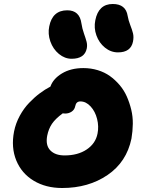

<svg xmlns="http://www.w3.org/2000/svg" viewBox="-20 -1025 714 967"><path d="M574.2 -761.2Q538.1 -761.2 508.5 -785.2Q479 -809.1 465.6 -846.7Q452.1 -884.3 460 -922.9Q476.1 -1004.9 547.9 -1004.9Q613.8 -1004.9 623 -944.8Q627 -921.9 636.2 -898.4Q645.5 -875 649.9 -856.9Q654.3 -838.9 649.9 -815.9Q639.2 -761.2 574.2 -761.2ZM340.8 -729Q306.2 -729 276.6 -753.4Q247.1 -777.8 233.6 -816.2Q220.2 -854.5 228 -892.1Q244.1 -973.1 318.8 -973.1Q380.9 -973.1 390.1 -907.2Q394 -881.3 402.8 -856.4Q411.6 -831.5 416 -814.9Q420.4 -798.3 417 -780.8Q406.2 -729 340.8 -729ZM293 -78.1Q210.9 -78.1 149.9 -114.7Q88.9 -151.4 62 -216.8Q35.2 -282.2 50.8 -362.8Q59.1 -404.3 79.6 -441.9Q100.1 -479.5 127 -507.3Q153.8 -535.2 180.2 -554.9Q206.5 -574.7 233.9 -588.9Q247.6 -628.4 292.2 -655.3Q336.9 -682.1 399.9 -682.1Q438 -682.1 472.4 -671.6Q506.8 -661.1 533.4 -642.1Q560.1 -623 582.3 -596.9Q604.5 -570.8 618.4 -539.6Q632.3 -508.3 640.9 -473.1Q649.4 -438 648.9 -401.1Q648.4 -364.3 642.1 -327.1Q617.7 -209 521.7 -143.6Q425.8 -78.1 293 -78.1ZM217.8 -341.8Q208.5 -293.5 233.2 -267.8Q257.8 -242.2 305.2 -242.2Q372.1 -242.2 416.7 -272.2Q461.4 -302.2 471.2 -352.1Q478.5 -388.2 469 -426Q459.5 -463.9 436.3 -489Q413.1 -514.2 384.8 -514.2Q363.3 -514.2 358.9 -490.2Q355.5 -472.7 341.1 -462.9Q326.7 -453.1 308.1 -453.1Q299.8 -453.1 295.9 -454.1Q258.8 -426.8 241.7 -401.4Q224.6 -376 217.8 -341.8Z"/></svg>

Font: Shantell Sans Irregular Bouncy
Style: Italic
Weight: 800
Italic angle: -11.31°
Designer: Stephen Nixon, Anya Danilova, Shantell Martin
Foundry: Arrow Type
Version: Version 1.006;[9816181b4]